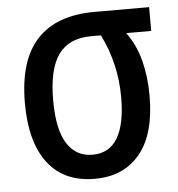

<svg xmlns="http://www.w3.org/2000/svg" viewBox="-45 -582 589 635"><g transform="rotate(-5 250.0 -265.0)"><path d="M245 10Q143 10 89.5 -60Q36 -130 36 -259Q36 -401 100.5 -470.5Q165 -540 291 -540H473V-461H390Q421 -419 435 -365Q449 -311 449 -248Q449 -121 395 -55.5Q341 10 245 10ZM244 -70Q300 -70 327.5 -116Q355 -162 355 -251Q355 -363 306 -461H274Q200 -461 165 -412.5Q130 -364 130 -261Q130 -163 160 -116.5Q190 -70 244 -70Z"/></g></svg>

Font: Noto Sans Mono ExtraCondensed Medium
Style: Regular
Weight: 500
Width: 2
Designer: Monotype Design Team
Foundry: Monotype Imaging Inc.
Version: Version 2.014